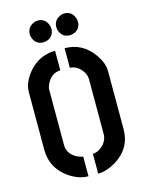

<svg xmlns="http://www.w3.org/2000/svg" viewBox="-129 -944 770 1025"><g transform="rotate(-15 256.5 -431.5)"><path d="M123 -807.6Q123 -844.7 156.2 -861.3Q168.9 -868.2 182.6 -868.2Q220.7 -868.2 236.3 -833Q242.2 -820.3 242.2 -807.6Q242.2 -769.5 209 -753.9Q196.3 -748 182.6 -748Q144.5 -748 128.9 -782.2Q123 -794.9 123 -807.6ZM269.5 -807.6Q269.5 -844.7 302.7 -861.3Q315.4 -868.2 329.1 -868.2Q367.2 -868.2 382.8 -833Q388.7 -820.3 388.7 -807.6Q388.7 -769.5 355.5 -753.9Q342.8 -748 329.1 -748Q291 -748 275.4 -782.2Q269.5 -794.9 269.5 -807.6ZM38.1 -190.4V-511.7Q38.1 -563.5 82 -617.2Q140.6 -687.5 230.5 -688.5V-580.1Q179.7 -579.1 154.3 -525.4Q146.5 -507.8 146.5 -496.1V-190.4Q146.5 -137.7 201.2 -112.3Q217.8 -104.5 229.5 -104.5V4.9Q173.8 4.9 118.2 -35.2Q39.1 -93.8 38.1 -190.4ZM283.2 4.9V-104.5Q308.6 -104.5 335.9 -127.9Q365.2 -154.3 366.2 -190.4V-496.1Q366.2 -525.4 340.8 -552.7Q316.4 -579.1 283.2 -580.1V-688.5Q381.8 -688.5 441.4 -603.5Q475.6 -554.7 475.6 -511.7V-190.4Q475.6 -82 378.9 -24.4Q328.1 4.9 283.2 4.9Z"/></g></svg>

Font: Post No Bills Colombo
Style: Bold
Weight: 800
Designer: Kosala Senevirathne, Siva Puranthara, Lasantha Premarathna, Tharique Azeez
Foundry: Mooniak
Version: Version 1.220 ; ttfautohint (v1.5)